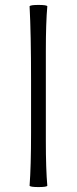

<svg xmlns="http://www.w3.org/2000/svg" viewBox="-20 -754 312 779"><path d="M136 5Q105 5 100 0Q106 -80 106 -214V-429Q106 -617 100 -729Q105 -734 136 -734Q168 -734 172 -729Q166 -662 166 -547V-364V-182Q166 -68 172 0Q168 5 136 5Z"/></svg>

Font: GenSekiGothic TW L
Style: Regular
Weight: 300
Version: Version 1.501;PS 1;hotconv 16.6.51;makeotf.lib2.5.65220